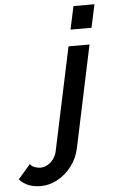

<svg xmlns="http://www.w3.org/2000/svg" viewBox="-263 -771 595 1002"><g transform="rotate(-5 34.5 -269.5)"><path d="M-90 191Q-125 191 -153.5 180Q-182 169 -202 146L-138 72Q-128 84 -113.5 89.5Q-99 95 -83 95Q-65 95 -47 85Q-29 75 -16 57.5Q-3 40 2 19L117 -523H227L114 11Q103 63 71.5 104Q40 145 -2.5 168Q-45 191 -90 191ZM161 -730H271L245 -609H135Z"/></g></svg>

Font: Raleway Thin SemiBold
Style: Italic
Weight: 600
Italic angle: -12°
Version: Version 4.026